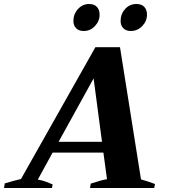

<svg xmlns="http://www.w3.org/2000/svg" viewBox="-61 -940 844 960"><path d="M306 -835Q306 -870 329 -895Q352 -920 385 -920Q410 -920 423.5 -905.5Q437 -891 437 -867Q437 -834 413.5 -809.5Q390 -785 358 -785Q333 -785 319.5 -799Q306 -813 306 -835ZM542 -835Q542 -870 564.5 -895Q587 -920 621 -920Q647 -920 660.5 -905.5Q674 -891 674 -867Q674 -834 650 -809.5Q626 -785 593 -785Q569 -785 555.5 -799Q542 -813 542 -835ZM714 -20 710 0H389L393 -22Q451 -41 474 -44L456 -177H202L128 -42Q150 -39 172.5 -30Q195 -21 202 -18L199 0H-41L-37 -23Q-13 -30 10 -36.5Q33 -43 44 -45L416 -704H539L644 -43Q680 -33 714 -20ZM449 -231 407 -548 232 -231Z"/></svg>

Font: Trirong ExtraBold
Style: Italic
Weight: 800
Italic angle: -12°
Designer: Katatrad Team
Foundry: CadsonDemak
Version: Version 1.001